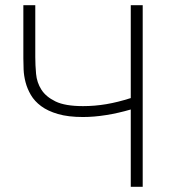

<svg xmlns="http://www.w3.org/2000/svg" viewBox="-20 -720 670 740"><path d="M300 -269Q243 -269 203.5 -280.5Q164 -292 138.5 -311Q113 -330 99 -354Q85 -378 78.5 -403Q72 -428 71 -452Q70 -476 70 -495V-700H116V-500Q116 -469 119 -435.5Q122 -402 139.5 -374.5Q157 -347 194 -329Q231 -311 300 -311Q345 -311 389.5 -318.5Q434 -326 484 -342V-700H530V0H484V-298Q436 -284 389 -276.5Q342 -269 300 -269Z"/></svg>

Font: PT Root UI Light
Style: Regular
Weight: 300
Designer: Vitaly Kuzmin
Foundry: ParaType Ltd.
Version: Version 2.000G